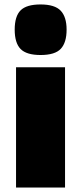

<svg xmlns="http://www.w3.org/2000/svg" viewBox="-20 -842 364 862"><path d="M162 -595Q99 -595 72.5 -622Q46 -649 46 -709Q46 -769 72.5 -795.5Q99 -822 162 -822Q226 -822 252.5 -794Q279 -766 279 -709Q279 -651 253 -623Q227 -595 162 -595ZM52 -540H272V0H52Z"/></svg>

Font: Encode Sans Normal
Style: Black
Weight: 900
Designer: Pablo Impallari, Andres Torresi
Foundry: Pablo Impallari, Andres Torresi
Version: Version 1.000; ttfautohint (v1.00) -l 8 -r 50 -G 200 -x 14 -